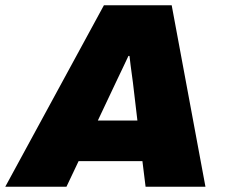

<svg xmlns="http://www.w3.org/2000/svg" viewBox="-57 -708 855 728"><path d="M-37 0 337 -688H594L722 0H495L483 -97H241L195 0ZM314 -251H464L451 -361Q449 -378 447 -395Q445 -412 442.5 -428.5Q440 -445 438 -462Q436 -479 434 -496H430Q420 -474 409 -451.5Q398 -429 387.5 -406.5Q377 -384 366 -361Z"/></svg>

Font: Archivo SemiBold Black
Style: Italic
Weight: 900
Italic angle: -10°
Version: Version 2.001